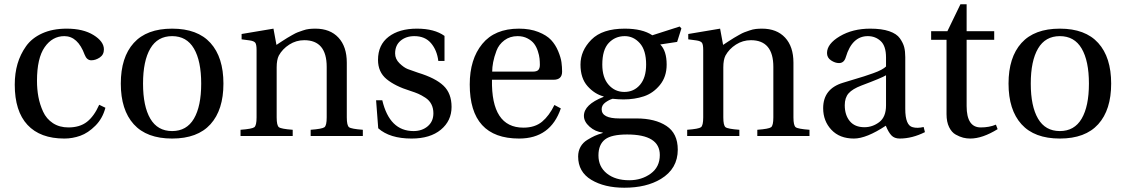

<svg xmlns="http://www.w3.org/2000/svg" viewBox="-20 -636 5265 898"><path d="M49 -240Q49 -293 62 -337.5Q75 -382 102 -420Q129 -458 177.5 -480Q226 -502 292 -502Q369 -502 417.5 -472Q466 -442 466 -405Q466 -380 446.5 -367Q427 -354 407 -354Q386 -354 376 -380Q344 -467 281 -467Q225 -467 189 -415.5Q153 -364 153 -258Q153 -219 159.5 -183.5Q166 -148 181.5 -114Q197 -80 227.5 -60Q258 -40 300 -40Q353 -40 386.5 -66Q420 -92 444 -146L473 -132Q460 -82 426 -48Q392 -14 355.5 -1Q319 12 281 12Q168 12 108.5 -52Q49 -116 49 -240Z M605.5 -55Q545 -122 545 -245Q545 -368 605.5 -435Q666 -502 785 -502Q904 -502 964.5 -435Q1025 -368 1025 -245Q1025 -122 964.5 -55Q904 12 785 12Q666 12 605.5 -55ZM683 -409Q649 -351 649 -245Q649 -139 683 -81Q717 -23 785 -23Q853 -23 887 -81Q921 -139 921 -245Q921 -351 887 -409Q853 -467 785 -467Q717 -467 683 -409Z M1105 0V-29Q1159 -33 1169.5 -41Q1180 -49 1180 -87V-402Q1180 -428 1174 -436Q1168 -444 1148 -447L1110 -452V-477L1259 -502L1273 -426Q1277 -429 1298 -442.5Q1319 -456 1324 -459Q1329 -462 1346.5 -472Q1364 -482 1372.5 -485Q1381 -488 1396.5 -493.5Q1412 -499 1426 -500.5Q1440 -502 1455 -502Q1524 -502 1563 -460Q1602 -418 1602 -343V-87Q1602 -49 1612.5 -41Q1623 -33 1677 -29V0H1433V-29Q1487 -33 1497.5 -41Q1508 -49 1508 -87V-323Q1508 -448 1403 -448Q1365 -448 1333 -427.5Q1301 -407 1284 -376Q1274 -356 1274 -321V-87Q1274 -49 1284.5 -41Q1295 -33 1349 -29V0Z M1739 -167H1768Q1802 -23 1914 -23Q1954 -23 1980.5 -45.5Q2007 -68 2007 -106Q2007 -130 1997.5 -148.5Q1988 -167 1969.5 -179Q1951 -191 1936 -197.5Q1921 -204 1899 -211Q1828 -233 1788 -266Q1748 -299 1748 -356Q1748 -426 1797.5 -464Q1847 -502 1930 -502Q2012 -502 2059 -468V-351H2030Q2024 -401 1996 -434Q1968 -467 1918 -467Q1879 -467 1853.5 -445.5Q1828 -424 1828 -386Q1828 -360 1848.5 -340Q1869 -320 1887 -313Q1905 -306 1935 -296Q2017 -271 2054.5 -235Q2092 -199 2092 -136Q2092 -71 2042 -29.5Q1992 12 1905 12Q1803 12 1749 -36Z M2177 -241Q2177 -359 2235.5 -430.5Q2294 -502 2407 -502Q2459 -502 2498 -486.5Q2537 -471 2557.5 -449Q2578 -427 2590.5 -397Q2603 -367 2606 -345Q2609 -323 2609 -301Q2609 -263 2569 -263H2281Q2277 -39 2428 -39Q2482 -39 2515.5 -67Q2549 -95 2573 -145L2603 -129Q2555 12 2408 12Q2177 12 2177 -241ZM2282 -301H2471Q2491 -301 2498 -309Q2505 -317 2505 -333Q2505 -347 2503.5 -362Q2502 -377 2495.5 -397Q2489 -417 2478 -431.5Q2467 -446 2447 -456.5Q2427 -467 2401 -467Q2365 -467 2339 -447.5Q2313 -428 2302 -398.5Q2291 -369 2286.5 -345Q2282 -321 2282 -301Z M2684 96Q2684 71 2695 51Q2706 31 2726.5 18.5Q2747 6 2761.5 -0.5Q2776 -7 2799 -14V-16Q2764 -20 2737.5 -43.5Q2711 -67 2711 -94Q2711 -147 2803 -183V-185Q2761 -196 2728 -233Q2695 -270 2695 -334Q2695 -399 2746 -450.5Q2797 -502 2902 -502Q2985 -502 3031 -471L3159 -512L3167 -503L3147 -440L3068 -428Q3098 -398 3098 -334Q3098 -277 3066.5 -238.5Q3035 -200 2991.5 -185.5Q2948 -171 2896 -171Q2874 -171 2845 -174Q2828 -169 2811 -156.5Q2794 -144 2794 -125Q2794 -82 2877 -82H2957Q3044 -82 3097 -47Q3150 -12 3150 64Q3150 153 3071 201Q3003 242 2900 242Q2807 242 2745.5 205Q2684 168 2684 96ZM2779 91Q2779 144 2818.5 175.5Q2858 207 2923 207Q2981 207 3023.5 176Q3066 145 3066 89Q3066 -7 2913 -7Q2840 -7 2810 16Q2779 40 2779 91ZM2797 -334Q2797 -273 2826.5 -239.5Q2856 -206 2900 -206Q2945 -206 2973.5 -239.5Q3002 -273 3002 -334Q3002 -401 2972.5 -434Q2943 -467 2902 -467Q2857 -467 2827 -435Q2797 -403 2797 -334Z M3194 0V-29Q3248 -33 3258.5 -41Q3269 -49 3269 -87V-402Q3269 -428 3263 -436Q3257 -444 3237 -447L3199 -452V-477L3348 -502L3362 -426Q3366 -429 3387 -442.5Q3408 -456 3413 -459Q3418 -462 3435.5 -472Q3453 -482 3461.5 -485Q3470 -488 3485.5 -493.5Q3501 -499 3515 -500.5Q3529 -502 3544 -502Q3613 -502 3652 -460Q3691 -418 3691 -343V-87Q3691 -49 3701.5 -41Q3712 -33 3766 -29V0H3522V-29Q3576 -33 3586.5 -41Q3597 -49 3597 -87V-323Q3597 -448 3492 -448Q3454 -448 3422 -427.5Q3390 -407 3373 -376Q3363 -356 3363 -321V-87Q3363 -49 3373.5 -41Q3384 -33 3438 -29V0Z M3830 -130Q3830 -221 3923 -249Q3938 -254 3970.5 -263.5Q4003 -273 4021.5 -279Q4040 -285 4064 -293.5Q4088 -302 4102.5 -310Q4117 -318 4124 -325V-367Q4124 -421 4099 -444Q4074 -467 4039 -467Q3965 -467 3936 -369Q3928 -341 3904 -341Q3886 -341 3867 -353.5Q3848 -366 3848 -388Q3848 -431 3908 -466.5Q3968 -502 4050 -502Q4104 -502 4139 -490Q4174 -478 4189 -456.5Q4204 -435 4209 -415.5Q4214 -396 4214 -369V-127Q4214 -49 4249 -41Q4270 -35 4300 -42L4306 -18Q4246 12 4188 12Q4163 12 4149 -3Q4135 -18 4123 -48Q4032 12 3974 12Q3907 12 3868.5 -29Q3830 -70 3830 -130ZM3931 -144Q3931 -98 3954.5 -69.5Q3978 -41 4023 -41Q4061 -41 4092.5 -65Q4124 -89 4124 -143V-284Q4105 -272 4009 -236Q3967 -220 3949 -199.5Q3931 -179 3931 -144Z M4335 -450V-490H4411L4472 -616H4501V-490H4630V-450H4501V-140Q4501 -40 4567 -40Q4607 -40 4638 -53L4646 -32Q4575 12 4518 12Q4501 12 4485 8Q4469 4 4450 -6.5Q4431 -17 4419 -41.5Q4407 -66 4407 -102V-450Z M4757.5 -55Q4697 -122 4697 -245Q4697 -368 4757.5 -435Q4818 -502 4937 -502Q5056 -502 5116.5 -435Q5177 -368 5177 -245Q5177 -122 5116.5 -55Q5056 12 4937 12Q4818 12 4757.5 -55ZM4835 -409Q4801 -351 4801 -245Q4801 -139 4835 -81Q4869 -23 4937 -23Q5005 -23 5039 -81Q5073 -139 5073 -245Q5073 -351 5039 -409Q5005 -467 4937 -467Q4869 -467 4835 -409Z"/></svg>

Font: Linguistics Pro
Style: Regular
Weight: 400
Designer: Stefan Peev, Context Ltd
Foundry: Stefan Peev, Context Ltd
Version: Version 001.000